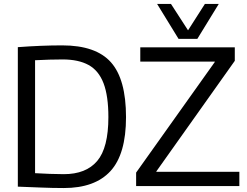

<svg xmlns="http://www.w3.org/2000/svg" viewBox="-20 -939 1248 969"><path d="M302 10Q245 10 186 7.5Q127 5 70 3V-701Q189 -710 294 -710Q464 -710 540 -624.5Q616 -539 616 -348Q616 -161 537.5 -75.5Q459 10 302 10ZM302 -60Q414 -60 470.5 -126.5Q527 -193 527 -348Q527 -455 502.5 -519Q478 -583 427 -611Q376 -639 296 -639Q269 -639 230 -638Q191 -637 157 -635V-65Q189 -63 231 -61.5Q273 -60 302 -60ZM667 0V-68L1064 -626V-628H688V-700H1165V-632L769 -74V-72H1188V0ZM1084 -919 976 -743H881L773 -919H843L929 -786L1014 -919Z"/></svg>

Font: Georama
Style: Regular
Weight: 400
Designer: Jean-Baptiste Levee
Foundry: Production Type
Version: Version 1.000